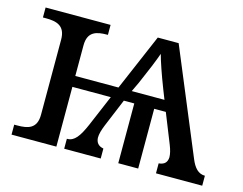

<svg xmlns="http://www.w3.org/2000/svg" viewBox="-80 -659 990 782"><g transform="rotate(15 415.5 -268.0)"><path d="M23 0H212V-252H374L318 -120C295 -67 276 -42 247 -42H245V0H399V-42C377 -46 367 -59 366 -79C366 -94 371 -112 380 -134L429 -252H473V0H557V-252H606L656 -127C664 -107 668 -90 668 -77C667 -56 656 -44 632 -42V0H827V-42C799 -42 781 -62 767 -96L584 -536H496L394 -298H212V-427C212 -486 250 -494 294 -494H297V-536H23V-494H36C80 -494 118 -485 118 -426V-109C118 -50 80 -42 36 -42H23ZM450 -298 469 -338C495 -397 515 -446 525 -475C532 -448 550 -395 573 -336L588 -298Z"/></g></svg>

Font: Noto Serif
Style: Regular
Weight: 400
Designer: Monotype Design Team
Foundry: Monotype Imaging Inc.
Version: Version 2.015